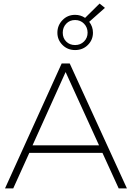

<svg xmlns="http://www.w3.org/2000/svg" viewBox="-20 -1054 738 1074"><path d="M644 0H690L370 -699H325L8 0H54L144 -199H553ZM162 -241 347 -651 534 -241ZM479 -932 567 -1010 537 -1034 456 -954C439.3 -965.3 420.7 -971 400 -971C372 -971 348.5 -961.2 329.5 -941.5C310.5 -921.8 301 -898.3 301 -871C301 -844.3 310.5 -821.5 329.5 -802.5C348.5 -783.5 372 -774 400 -774C428.7 -774 452.5 -783.5 471.5 -802.5C490.5 -821.5 500 -844.3 500 -871C500 -893.7 493 -914 479 -932ZM450 -822C436.7 -808.7 420 -802 400 -802C380 -802 363.5 -808.5 350.5 -821.5C337.5 -834.5 331 -851 331 -871C331 -891 337.5 -907.8 350.5 -921.5C363.5 -935.2 380 -942 400 -942C420 -942 436.7 -935.2 450 -921.5C463.3 -907.8 470 -891 470 -871C470 -851.7 463.3 -835.3 450 -822Z"/></svg>

Font: Montserrat Custom ExtraLight
Style: Regular
Weight: 300
Designer: Julieta Ulanovsky
Foundry: Julieta Ulanovsky
Version: Version 7.200